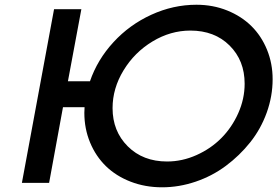

<svg xmlns="http://www.w3.org/2000/svg" viewBox="-20 -778 1180 817"><path d="M459 -317.9Q459 -219.7 523.7 -155.3Q588.4 -90.8 690.9 -90.8Q755.4 -90.8 816.4 -118.2Q877.4 -145.5 922.1 -190.7Q966.8 -235.8 993.9 -296.6Q1021 -357.4 1021 -421.9Q1021 -520.5 957 -584.2Q893.1 -647.9 790 -647.9Q705.6 -647.9 628.9 -601.6Q552.2 -555.2 505.6 -478.5Q459 -401.9 459 -317.9ZM73.2 0 210 -738.8H326.2L269 -432.1H362.8Q394.5 -524.4 462.9 -598.6Q531.2 -672.9 624 -715.3Q716.8 -757.8 815.9 -757.8Q886.2 -757.8 946.8 -733.4Q1007.3 -709 1049.8 -667Q1092.3 -625 1116.2 -566.4Q1140.1 -507.8 1140.1 -440.9Q1140.1 -368.7 1115 -298.8Q1089.8 -229 1044.7 -172.4Q999.5 -115.7 941.2 -72.3Q882.8 -28.8 812.3 -4.9Q741.7 19 669.9 19Q597.7 19 535.9 -4.9Q474.1 -28.8 430.9 -70.8Q387.7 -112.8 363.3 -171.6Q338.9 -230.5 338.9 -297.9Q338.9 -300.8 339.4 -309.8Q339.8 -318.8 339.8 -321.8H248L189 0Z"/></svg>

Font: Involve SemiBold Oblique
Style: Italic
Weight: 600
Italic angle: -10.5°
Designer: Stefan Peev
Foundry: Context Ltd.
Version: Version 1.001